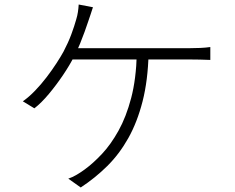

<svg xmlns="http://www.w3.org/2000/svg" viewBox="-20 -799 1040 849"><path d="M391 -767Q386 -751 380.5 -735Q375 -719 370 -704Q363 -683 354 -658Q345 -633 334 -606Q323 -579 308 -550Q289 -512 259 -467.5Q229 -423 196 -383.5Q163 -344 132 -320L81 -351Q108 -370 135 -398Q162 -426 186 -457.5Q210 -489 229.5 -519Q249 -549 261 -571Q282 -611 295.5 -647.5Q309 -684 317 -713Q322 -729 324.5 -745.5Q327 -762 328 -779ZM285 -586Q296 -586 328.5 -586Q361 -586 407 -586Q453 -586 505.5 -586Q558 -586 610.5 -586Q663 -586 708 -586Q753 -586 783.5 -586Q814 -586 822 -586Q841 -586 865 -587Q889 -588 910 -591V-534Q889 -535 864 -535.5Q839 -536 822 -536Q812 -536 773 -536Q734 -536 677.5 -536Q621 -536 557 -536Q493 -536 434.5 -536Q376 -536 333 -536Q290 -536 274 -536ZM637 -561Q634 -443 610.5 -351Q587 -259 547.5 -188.5Q508 -118 454.5 -65Q401 -12 337 30L282 -9Q300 -15 319.5 -26.5Q339 -38 355 -50Q392 -77 431 -118.5Q470 -160 504 -221Q538 -282 560 -365.5Q582 -449 585 -562Z"/></svg>

Font: Noto Sans SC Thin Light
Style: Regular
Weight: 300
Version: Version 2.004-H2;hotconv 1.0.118;makeotfexe 2.5.65603